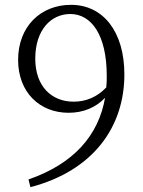

<svg xmlns="http://www.w3.org/2000/svg" viewBox="-20 -760 593 795"><path d="M126 -517C126 -637 192 -702 271 -702C358 -702 422 -616 422 -446C422 -430 422 -414 420 -398C383 -359 337 -339 285 -339C194 -339 126 -402 126 -517ZM106 15C369 -54 495 -237 495 -452C495 -629 407 -740 274 -740C148 -740 55 -650 55 -512C55 -377 145 -293 264 -293C325 -293 377 -315 415 -355C388 -200 286 -82 98 -17Z"/></svg>

Font: Kiri Minchoo Light
Style: Regular
Weight: 300
Designer: Ryoko NISHIZUKA 西塚涼子 (kana & ideographs); Frank Grießhammer (Latin, Greek & Cyrillic);
akenotsuki.com/eyeben/fonts/ (U+
Foundry: Adobe
akenotsuki.com/eyeben/fonts/
Version: Version 4.002;hotconv 1.0.119;makeotfexe 2.5.65604